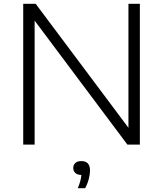

<svg xmlns="http://www.w3.org/2000/svg" viewBox="-20 -760 857 1009"><path d="M102 0V-740H167.5L655 -88.5V-740H715V0H649.5L162 -651.5V0ZM389 229Q397.5 208 402 191.2Q406.5 174.5 407.5 159.5Q387 159 376 149Q365 139 365 122.5Q365 106.5 376 96.5Q387 86.5 407.5 86.5Q453 86.5 453 136Q453 155.5 446.5 180.8Q440 206 427.5 229Z"/></svg>

Font: Encode Sans Exp Lt
Style: Regular
Weight: 300
Width: 7
Designer: Multiple Designers
Foundry: Impallari Type
Version: Version 3.002; ttfautohint (v1.8.3) -l 8 -r 50 -G 200 -x 14 